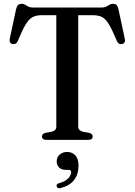

<svg xmlns="http://www.w3.org/2000/svg" viewBox="-20 -740 712 1016"><path d="M156 -700H516Q532.5 -700 542.2 -705Q552 -710 559.8 -715Q567.5 -720 577 -720Q589 -720 596 -714Q603 -708 606.5 -693L640.5 -534.5Q643 -523.5 639.2 -516.2Q635.5 -509 626 -507Q617 -505 610 -508.8Q603 -512.5 598.5 -523Q574.5 -581 557 -610.2Q539.5 -639.5 520.5 -649.5Q501.5 -659.5 473 -659.5H394V-69.5Q394 -59 400.5 -52.5Q407 -46 418.5 -43L452 -37Q470.5 -32 470.5 -17.5Q470.5 0 447 0H225.5Q213 0 207.5 -4.8Q202 -9.5 202 -17.5Q202 -32 220 -37L253.5 -43Q265.5 -46 271.8 -52.5Q278 -59 278 -69.5V-659.5H199Q171 -659.5 152 -649.2Q133 -639 115.5 -610Q98 -581 74 -523Q69.5 -512.5 62.2 -508.8Q55 -505 46.5 -507Q37 -509 33.2 -516.2Q29.5 -523.5 31.5 -534.5L65.5 -693Q69.5 -708 76.2 -714Q83 -720 95.5 -720Q105.5 -720 112.8 -715Q120 -710 130 -705Q140 -700 156 -700ZM329.5 159Q305 159 292.5 146Q280 133 280 114Q280 92 296 78Q312 64 335 64Q361.5 64 378.5 82Q395.5 100 395.5 137Q395.5 182.5 371.8 212.8Q348 243 301.5 255Q292.5 257.5 287.2 255Q282 252.5 280 246.5Q278 241 281.2 236Q284.5 231 292.5 229.5Q314.5 223.5 328.5 214Q342.5 204.5 349.5 193Q356.5 181.5 356.5 170.5Q356.5 159 344 159Z"/></svg>

Font: Fraunces 20pt
Style: Regular
Weight: 400
Version: Version 1.000;[b76b70a41]